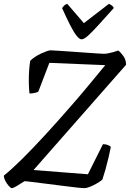

<svg xmlns="http://www.w3.org/2000/svg" viewBox="-24 -976 674 996"><path d="M38 0Q32 0 22 -11Q12 -22 4 -37Q-4 -52 -4 -65Q36 -97 90.5 -151Q145 -205 208.5 -274Q272 -343 338 -419Q385 -472 432.5 -529.5Q480 -587 522 -638L232 -650L175 -501Q170 -497 156.5 -494Q143 -491 129 -491Q126 -516 125.5 -547.5Q125 -579 127 -609Q129 -639 133 -661Q143 -671 158 -681Q173 -691 189.5 -698.5Q206 -706 219 -710.5Q232 -715 238 -715Q245 -715 274 -713Q303 -711 342 -708.5Q381 -706 419 -703Q457 -700 484.5 -698.5Q512 -697 516 -697Q525 -697 538 -699.5Q551 -702 565 -706Q579 -710 589 -714Q601 -706 615.5 -686Q630 -666 630 -640L150 -94L432 -72L510 -228Q526 -228 536 -223.5Q546 -219 551 -214Q546 -189 539 -158.5Q532 -128 523.5 -98Q515 -68 507 -44Q492 -32 474 -22Q456 -12 440 -6Q424 0 414 0Q403 0 371 -3.5Q339 -7 297.5 -12.5Q256 -18 214.5 -23Q173 -28 142.5 -32Q112 -36 103 -36Q80 -21 62 -10.5Q44 0 38 0ZM399 -772Q388 -772 373 -791Q358 -810 339.5 -846.5Q321 -883 298 -934Q303 -941 308.5 -947Q314 -953 325 -956L411 -856L541 -956Q551 -952 558 -946Q565 -940 566 -934Q521 -884 488 -847.5Q455 -811 433.5 -791.5Q412 -772 399 -772Z"/></svg>

Font: Texturina 12pt Light
Style: Italic
Weight: 300
Italic angle: -11°
Designer: Guillermo Torres Carreño
Foundry: Omnibus-Type
Version: Version 1.002